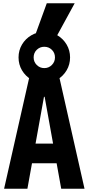

<svg xmlns="http://www.w3.org/2000/svg" viewBox="-20 -1150 540 1170"><path d="M5 0 170 -730H330L495 0H353L252 -560H248L147 0ZM110 -155V-275H390V-155ZM250 -644Q207 -644 171 -665Q135 -686 114 -721.5Q93 -757 93 -800Q93 -843 114 -878.5Q135 -914 171 -935Q207 -956 250 -956Q294 -956 329.5 -935Q365 -914 386 -878.5Q407 -843 407 -800Q407 -757 386 -721.5Q365 -686 329.5 -665Q294 -644 250 -644ZM250 -735Q277 -735 296 -754Q315 -773 315 -800Q315 -828 296 -846.5Q277 -865 250 -865Q223 -865 204 -846.5Q185 -828 185 -800Q185 -773 204 -754Q223 -735 250 -735ZM315 -910H185L265 -1130H435Z"/></svg>

Font: M PLUS 1 Code
Style: Bold
Weight: 700
Designer: Coji Morishita
Foundry: UNDERFOREST DESIGN
Version: Version 1.002